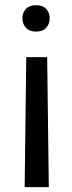

<svg xmlns="http://www.w3.org/2000/svg" viewBox="-20 -558 284 753"><path d="M161.4 -522.9Q174.8 -508.3 174.8 -486.3Q174.8 -464.4 161.4 -449.2Q147.9 -434.1 121.6 -434.1Q95.2 -434.1 81.5 -449.2Q67.9 -464.4 67.9 -486.3Q67.9 -508.3 81.5 -522.9Q95.2 -537.6 121.6 -537.6Q147.9 -537.6 161.4 -522.9ZM83 -334H165L171.4 175.8H76.7Z"/></svg>

Font: MAUL
Style: Regular
Weight: 400
Designer: MAUL
Version: Version 1.0; 2020; ttfautohint (v1.8.3)